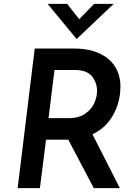

<svg xmlns="http://www.w3.org/2000/svg" viewBox="-20 -981 711 1001"><path d="M462 -281 605 0H469L336 -253H325H220L188 0H72L161 -728H366Q478 -728 543 -675Q608 -622 608 -528Q608 -518 606 -494Q598 -426 562 -368.5Q526 -311 462 -281ZM372 -616H264L233 -365H337Q391 -365 424.5 -388.5Q458 -412 472 -444.5Q486 -477 486 -507Q486 -550 459.5 -583Q433 -616 372 -616ZM573 -961 380 -778H379L228 -961H330L393 -881L471 -961Z"/></svg>

Font: Josefin Sans SemiBold
Style: Italic
Weight: 600
Italic angle: -7°
Designer: Santiago Orozco
Foundry: Typemade
Version: Version 2.000